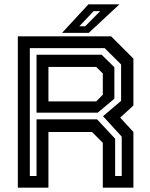

<svg xmlns="http://www.w3.org/2000/svg" viewBox="-20 -868 694 888"><path d="M62.5 0V-700H494L597 -597V-380L536 -324L597 -257.5V0H455.5V-207.5L405.5 -257.5H204V0ZM118 -54H149V-316H429L512.5 -226.5V-54H543V-236L456.5 -330.5L540 -401.5V-570L464 -645.5H118ZM204 -399H425L455.5 -430V-528L425 -558.5H204ZM149 -347V-615H450L509 -557V-411.5L432 -347ZM267 -716 389 -848H532.5L390.5 -716ZM347 -746.5H374L443.5 -816.5H413Z"/></svg>

Font: Tourney SemiBold
Style: Regular
Weight: 600
Version: Version 1.015